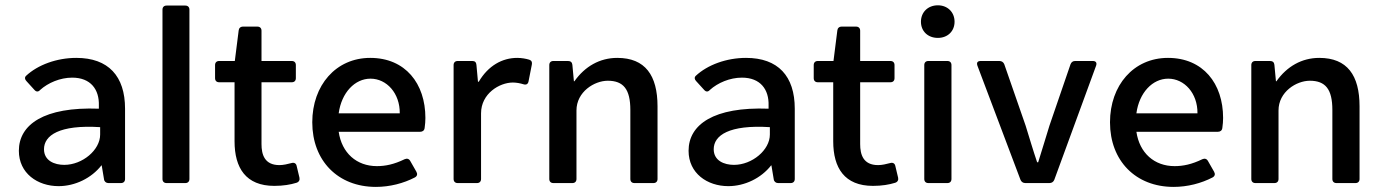

<svg xmlns="http://www.w3.org/2000/svg" viewBox="-20 -697 5263 731"><path d="M270.5 -476.6C196.3 -476.6 124 -450.2 79.1 -408.2C73.2 -402.3 74.2 -394.5 81.1 -387.7L111.3 -354.5C118.2 -346.7 126 -346.7 132.8 -354.5C163.1 -381.8 209 -401.4 254.9 -401.4C325.2 -401.4 358.4 -356.4 356.4 -294.9V-283.2C147.5 -291 51.8 -222.7 51.8 -123C51.8 -37.1 123 11.7 203.1 11.7C265.6 11.7 328.1 -18.6 366.2 -67.4H367.2L376 -14.6C377 -5.9 383.8 0 392.6 0H440.4C450.2 0 456.1 -5.9 456.1 -15.6V-283.2C456.1 -407.2 392.6 -476.6 270.5 -476.6ZM224.6 -69.3C187.5 -69.3 147.5 -85 147.5 -128.9C147.5 -181.6 206.1 -222.7 361.3 -212.9V-184.6C361.3 -126 293.9 -69.3 224.6 -69.3Z M614.3 0H685.5C695.3 0 701.2 -5.9 701.2 -15.6V-660.2C701.2 -669.9 695.3 -675.8 685.5 -675.8H614.3C604.5 -675.8 598.6 -669.9 598.6 -660.2V-15.6C598.6 -5.9 604.5 0 614.3 0Z M1089.8 -76.2C1075.2 -72.3 1058.6 -68.4 1043.9 -68.4C987.3 -68.4 975.6 -108.4 975.6 -148.4V-383.8H1090.8C1100.6 -383.8 1106.4 -389.6 1106.4 -399.4V-449.2C1106.4 -459 1100.6 -464.8 1090.8 -464.8H975.6V-580.1C975.6 -589.8 969.7 -595.7 960 -595.7H905.3C895.5 -595.7 889.6 -589.8 888.7 -581.1L874 -464.8H814.5C804.7 -464.8 798.8 -459 798.8 -449.2V-399.4C798.8 -389.6 804.7 -383.8 814.5 -383.8H873V-159.2C873 -57.6 916 10.7 1024.4 10.7C1058.6 10.7 1085.9 5.9 1108.4 -1C1118.2 -3.9 1122.1 -11.7 1120.1 -20.5L1109.4 -65.4C1107.4 -75.2 1099.6 -79.1 1089.8 -76.2Z M1599.6 -248C1599.6 -378.9 1523.4 -476.6 1389.6 -476.6C1258.8 -476.6 1168.9 -372.1 1168.9 -231.4C1168.9 -85 1266.6 14.6 1411.1 14.6C1463.9 14.6 1516.6 1 1559.6 -21.5C1568.4 -26.4 1570.3 -34.2 1565.4 -43L1542 -84C1537.1 -92.8 1529.3 -94.7 1520.5 -90.8C1480.5 -71.3 1447.3 -64.5 1415 -64.5C1337.9 -64.5 1281.2 -114.3 1269.5 -195.3H1580.1C1588.9 -195.3 1595.7 -200.2 1596.7 -210C1598.6 -222.7 1599.6 -236.3 1599.6 -248ZM1502 -265.6H1269.5C1280.3 -344.7 1331.1 -397.5 1390.6 -397.5C1452.1 -397.5 1502.9 -341.8 1502 -265.6Z M1949.2 -476.6C1892.6 -476.6 1838.9 -447.3 1802.7 -385.7H1799.8L1793.9 -450.2C1793 -460 1788.1 -464.8 1778.3 -464.8H1722.7C1712.9 -464.8 1707 -459 1707 -449.2V-15.6C1707 -5.9 1712.9 0 1722.7 0H1795.9C1805.7 0 1811.5 -5.9 1811.5 -15.6V-265.6C1811.5 -340.8 1881.8 -382.8 1932.6 -382.8C1946.3 -382.8 1960.9 -379.9 1973.6 -376C1983.4 -373 1990.2 -377 1992.2 -386.7L2004.9 -451.2C2006.8 -460 2003.9 -466.8 1995.1 -469.7C1982.4 -473.6 1965.8 -476.6 1949.2 -476.6Z M2330.1 -476.6C2263.7 -476.6 2207 -444.3 2167 -387.7H2165L2159.2 -450.2C2158.2 -460 2152.3 -464.8 2142.6 -464.8H2086.9C2077.1 -464.8 2071.3 -459 2071.3 -449.2V-15.6C2071.3 -5.9 2077.1 0 2086.9 0H2159.2C2168.9 0 2174.8 -5.9 2174.8 -15.6V-276.4C2174.8 -347.7 2243.2 -389.6 2293.9 -389.6C2353.5 -389.6 2379.9 -357.4 2379.9 -278.3V-15.6C2379.9 -5.9 2385.7 0 2395.5 0H2467.8C2477.5 0 2483.4 -5.9 2483.4 -15.6V-292C2483.4 -410.2 2436.5 -476.6 2330.1 -476.6Z M2820.3 -476.6C2746.1 -476.6 2673.8 -450.2 2628.9 -408.2C2623 -402.3 2624 -394.5 2630.9 -387.7L2661.1 -354.5C2668 -346.7 2675.8 -346.7 2682.6 -354.5C2712.9 -381.8 2758.8 -401.4 2804.7 -401.4C2875 -401.4 2908.2 -356.4 2906.2 -294.9V-283.2C2697.3 -291 2601.6 -222.7 2601.6 -123C2601.6 -37.1 2672.9 11.7 2752.9 11.7C2815.4 11.7 2877.9 -18.6 2916 -67.4H2917L2925.8 -14.6C2926.8 -5.9 2933.6 0 2942.4 0H2990.2C3000 0 3005.9 -5.9 3005.9 -15.6V-283.2C3005.9 -407.2 2942.4 -476.6 2820.3 -476.6ZM2774.4 -69.3C2737.3 -69.3 2697.3 -85 2697.3 -128.9C2697.3 -181.6 2755.9 -222.7 2911.1 -212.9V-184.6C2911.1 -126 2843.8 -69.3 2774.4 -69.3Z M3369.1 -76.2C3354.5 -72.3 3337.9 -68.4 3323.2 -68.4C3266.6 -68.4 3254.9 -108.4 3254.9 -148.4V-383.8H3370.1C3379.9 -383.8 3385.7 -389.6 3385.7 -399.4V-449.2C3385.7 -459 3379.9 -464.8 3370.1 -464.8H3254.9V-580.1C3254.9 -589.8 3249 -595.7 3239.3 -595.7H3184.6C3174.8 -595.7 3168.9 -589.8 3168 -581.1L3153.3 -464.8H3093.8C3084 -464.8 3078.1 -459 3078.1 -449.2V-399.4C3078.1 -389.6 3084 -383.8 3093.8 -383.8H3152.3V-159.2C3152.3 -57.6 3195.3 10.7 3303.7 10.7C3337.9 10.7 3365.2 5.9 3387.7 -1C3397.5 -3.9 3401.4 -11.7 3399.4 -20.5L3388.7 -65.4C3386.7 -75.2 3378.9 -79.1 3369.1 -76.2Z M3550.8 -552.7C3587.9 -552.7 3614.3 -578.1 3614.3 -614.3C3614.3 -650.4 3587.9 -676.8 3550.8 -676.8C3512.7 -676.8 3486.3 -650.4 3486.3 -614.3C3486.3 -578.1 3512.7 -552.7 3550.8 -552.7ZM3499 -449.2V-15.6C3499 -5.9 3504.9 0 3514.6 0H3586.9C3596.7 0 3602.5 -5.9 3602.5 -15.6V-449.2C3602.5 -459 3596.7 -464.8 3586.9 -464.8H3514.6C3504.9 -464.8 3499 -459 3499 -449.2Z M3701.2 -447.3 3865.2 -12.7C3868.2 -4.9 3875 0 3883.8 0H3975.6C3984.4 0 3991.2 -4.9 3994.1 -12.7L4153.3 -447.3C4157.2 -459 4151.4 -464.8 4140.6 -464.8H4073.2C4064.5 -464.8 4058.6 -460 4055.7 -452.1L3975.6 -218.8C3960.9 -171.9 3947.3 -125 3932.6 -79.1H3928.7C3913.1 -125 3899.4 -171.9 3884.8 -218.8L3803.7 -452.1C3800.8 -460 3793.9 -464.8 3785.2 -464.8H3713.9C3702.1 -464.8 3697.3 -459 3701.2 -447.3Z M4636.7 -248C4636.7 -378.9 4560.5 -476.6 4426.8 -476.6C4295.9 -476.6 4206.1 -372.1 4206.1 -231.4C4206.1 -85 4303.7 14.6 4448.2 14.6C4501 14.6 4553.7 1 4596.7 -21.5C4605.5 -26.4 4607.4 -34.2 4602.5 -43L4579.1 -84C4574.2 -92.8 4566.4 -94.7 4557.6 -90.8C4517.6 -71.3 4484.4 -64.5 4452.1 -64.5C4375 -64.5 4318.4 -114.3 4306.6 -195.3H4617.2C4626 -195.3 4632.8 -200.2 4633.8 -210C4635.7 -222.7 4636.7 -236.3 4636.7 -248ZM4539.1 -265.6H4306.6C4317.4 -344.7 4368.2 -397.5 4427.7 -397.5C4489.3 -397.5 4540 -341.8 4539.1 -265.6Z M5002.9 -476.6C4936.5 -476.6 4879.9 -444.3 4839.8 -387.7H4837.9L4832 -450.2C4831.1 -460 4825.2 -464.8 4815.4 -464.8H4759.8C4750 -464.8 4744.1 -459 4744.1 -449.2V-15.6C4744.1 -5.9 4750 0 4759.8 0H4832C4841.8 0 4847.7 -5.9 4847.7 -15.6V-276.4C4847.7 -347.7 4916 -389.6 4966.8 -389.6C5026.4 -389.6 5052.7 -357.4 5052.7 -278.3V-15.6C5052.7 -5.9 5058.6 0 5068.4 0H5140.6C5150.4 0 5156.2 -5.9 5156.2 -15.6V-292C5156.2 -410.2 5109.4 -476.6 5002.9 -476.6Z"/></svg>

Font: Ed Sans Neue Medium
Style: Regular
Weight: 500
Designer: Stephen Hutchings
Version: Version 1.004;PS 001.004;hotconv 1.0.88;makeotf.lib2.5.64775